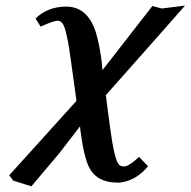

<svg xmlns="http://www.w3.org/2000/svg" viewBox="-20 -468 673 678"><path d="M231.4 -247.1Q215.8 -364.7 201.2 -384.8Q193.4 -394.5 184.1 -395Q167.5 -394 123.5 -374L105.5 -402.8Q148.4 -444.3 213.4 -444.8Q288.6 -444.8 317.9 -355.5Q330.1 -316.9 338.4 -255.9Q339.4 -242.2 340.3 -237.8Q340.8 -233.4 341.8 -222.2Q341.8 -220.7 341.8 -220.2Q373.5 -261.2 439 -345.2Q492.7 -414.1 518.1 -446.8L551.3 -438Q596.2 -443.8 633.3 -448.2L529.3 -330.1L350.1 -127.9L354 -130.9Q356.4 -111.8 361.3 -73.2Q366.7 -33.7 369.1 -15.1Q384.3 100.1 401.4 114.7Q408.2 119.6 417.5 120.1Q437 118.7 470.7 85.9L502.9 119.1Q461.9 168.5 406.7 176.3Q400.4 177.2 394.5 176.8Q322.3 176.8 294.9 123.5Q275.9 85.4 263.7 -8.8L262.7 -22L188.5 74.2L90.8 189.9L26.9 169.9L12.7 150.9L25.9 136.2L250 -111.8Q246.6 -134.3 240.7 -179.7Q234.4 -225.1 231.4 -247.1Z"/></svg>

Font: Linux Libertine Slanted O
Style: Bold Slanted
Weight: 700
Designer: Philipp H. Poll
Foundry: Philipp H. Poll
Version: Version 5.0.0